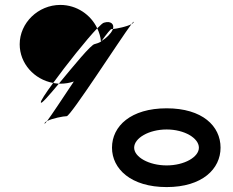

<svg xmlns="http://www.w3.org/2000/svg" viewBox="-20 -752 947 780"><path d="M60 -572C60 -494 119 -429 196 -415C249 -488 331 -591 375 -637C349 -692 292 -732 225 -732C135 -732 60 -659 60 -572ZM146 -336C146 -326 179 -364 219 -412C211 -412 203 -414 196 -415C165 -373 144 -341 146 -336ZM161 -250C161 -248 165 -252 171 -260C165 -257 161 -254 161 -250ZM171 -260C191 -271 238 -280 251 -280C267 -280 469 -594 514 -654C496 -644 457 -636 439 -634C439 -633 438 -631 437 -630C430 -615 412 -597 392 -585C391 -584 391 -582 390 -581V-583C382 -578 373 -575 365 -573C351 -573 277 -482 219 -412H225C244 -412 263 -415 280 -421C233 -351 190 -285 171 -260ZM375 -637C383 -620 389 -602 390 -583C391 -583 391 -585 392 -585C414 -615 429 -634 433 -634H439C445 -655 429 -668 403 -660C399 -660 389 -651 375 -637ZM435 -152C435 -66 512 8 657 8C802 8 876 -66 876 -152C876 -240 802 -312 657 -312C512 -312 435 -240 435 -152ZM514 -654C520 -657 523 -660 523 -663C523 -665 520 -662 514 -654ZM525 -152C525 -191 585 -226 657 -226C729 -226 788 -191 788 -152C788 -114 729 -80 657 -80C585 -80 525 -114 525 -152Z"/></svg>

Font: Ampere
Style: UltExt
Weight: 400
Version: Version 1